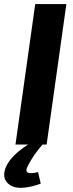

<svg xmlns="http://www.w3.org/2000/svg" viewBox="-48 -710 360 943"><path d="M181 0H161Q118 48 89 104Q75 130 88.5 137.5Q102 145 139 135L152 192Q108 208 72.5 211.5Q37 215 16 206.5Q-5 198 -16.5 182.5Q-28 167 -27.5 146.5Q-27 126 -16 104Q10 51 90 0H28L125 -690H278Z"/></svg>

Font: Exo 2.0
Style: Bold Italic
Weight: 700
Italic angle: -8°
Designer: Natanael Gama
Version: Version 1.001;PS 001.001;hotconv 1.0.70;makeotf.lib2.5.58329